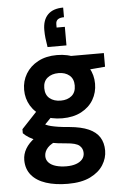

<svg xmlns="http://www.w3.org/2000/svg" viewBox="-64 -819 717 1092"><g transform="rotate(-5 294.5 -273.5)"><path d="M279 227Q208 227 154.5 209.5Q101 192 72 157Q43 122 43 71Q43 37 61 6.5Q79 -24 113.5 -49Q148 -74 199 -92L249 -26Q204 -11 184 11Q164 33 164 59Q164 81 179 96.5Q194 112 220.5 119.5Q247 127 279 127Q311 127 334 119Q357 111 370 96Q383 81 383 60Q383 34 364 17.5Q345 1 290 -3Q239 -7 200 -14.5Q161 -22 131.5 -32.5Q102 -43 81 -56Q60 -69 48 -82V-105L155 -219L245 -188L125 -65L163 -129Q174 -123 184.5 -118Q195 -113 211 -109Q227 -105 252 -101Q277 -97 316 -94Q382 -88 424 -69.5Q466 -51 486 -19.5Q506 12 506 57Q506 100 481.5 139Q457 178 407 202.5Q357 227 279 227ZM280 -147Q217 -147 171.5 -171Q126 -195 101.5 -236Q77 -277 77 -327Q77 -377 101.5 -418Q126 -459 171.5 -483.5Q217 -508 280 -508Q343 -508 388.5 -483.5Q434 -459 458 -418Q482 -377 482 -327Q482 -277 458 -236Q434 -195 388.5 -171Q343 -147 280 -147ZM280 -248Q318 -248 342 -268Q366 -288 366 -327Q366 -365 342 -385Q318 -405 280 -405Q241 -405 216.5 -385Q192 -365 192 -327Q192 -288 216.5 -268Q241 -248 280 -248ZM361 -402 339 -496H547V-418ZM339 -774V-719Q316 -719 304 -710.5Q292 -702 292 -683V-664H339V-558H231Q226 -588 223.5 -610Q221 -632 221 -656Q221 -713 251 -743.5Q281 -774 339 -774Z"/></g></svg>

Font: DM Sans 28pt
Style: Bold
Weight: 700
Version: Version 4.004;gftools[0.9.30]